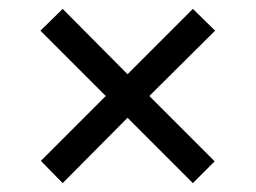

<svg xmlns="http://www.w3.org/2000/svg" viewBox="-20 -538 575 432"><path d="M267 -273 121 -126 72 -176 218 -322 71 -469 121 -518 267 -371 414 -518 464 -469 316 -322 463 -175 414 -126Z"/></svg>

Font: Noto Sans Bengali UI SemiCondensed
Style: Regular
Weight: 400
Width: 4
Designer: Jelle Bosma - Monotype Design Team
Foundry: Monotype Imaging Inc.
Version: Version 2.003